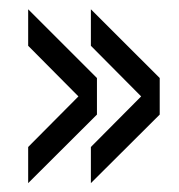

<svg xmlns="http://www.w3.org/2000/svg" viewBox="-20 -524 396 424"><path d="M180.7 -119.6V-199.4L291.7 -311.1L180.7 -422.9V-503.5L332.7 -351.7V-271ZM42.2 -119.6V-199.4L153.2 -311.1L42.2 -422.9V-503.5L194.1 -351.7V-271Z"/></svg>

Font: Big Shoulders Stencil Text Thin
Style: Regular
Weight: 100
Designer: Patric King
Foundry: XO Type Co
Version: Version 2.001